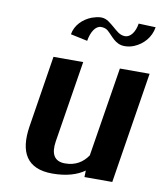

<svg xmlns="http://www.w3.org/2000/svg" viewBox="-85 -819 760 897"><g transform="rotate(10 295.5 -370.0)"><path d="M81 -187C62 -64 103 10 224 10C291 10 341 -6 376 -31L375 0H507L591 -528H450L382 -104C358 -69 324 -47 274 -47C223 -47 205 -81 214 -140L276 -528H135ZM197 -646 277 -629C284 -672 304 -704 330 -704C343 -704 353 -701 362 -694C389 -671 408 -635 453 -635C469 -635 484 -638 498 -644C539 -661 573 -697 581 -747L500 -750C494 -710 473 -681 447 -681C421 -681 404 -700 387 -714C369 -728 351 -748 323 -748C308 -748 294 -744 279 -739C238 -723 204 -690 197 -646Z"/></g></svg>

Font: Aerodynamic
Style: Obl
Weight: 500
Designer: Google
Version: Version 2.000980; 2014